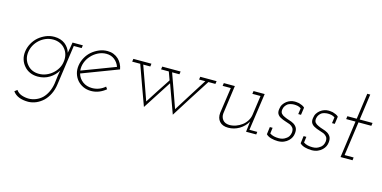

<svg xmlns="http://www.w3.org/2000/svg" viewBox="-80 -1058 3478 1747"><g transform="rotate(15 1658.5 -184.5)"><path d="M491 -375Q487 -349 482.5 -324Q478 -299 473 -274Q467 -297 453 -317Q439 -337 420 -352Q400 -367 374.5 -375Q349 -383 319 -383Q277 -383 240 -367.5Q203 -352 172 -326Q142 -300 122 -264Q102 -228 96 -188Q90 -147 100.5 -112Q111 -77 134 -51Q156 -24 189.5 -9Q223 6 264 6Q325 6 373.5 -24Q422 -54 448 -100Q446 -86 443.5 -72.5Q441 -59 439 -45L430 27Q423 71 405.5 107.5Q388 144 363 169Q337 194 303.5 207.5Q270 221 237 221Q203 221 170.5 210Q138 199 118 171L94 190Q116 221 153 235.5Q190 250 240 250Q279 249 314.5 233.5Q350 218 380 190Q409 162 429.5 120.5Q450 79 457 27L510 -348H584L588 -375ZM124 -188Q129 -223 146 -253.5Q163 -284 189 -307Q215 -330 247 -343Q279 -356 315 -356Q349 -356 378.5 -343Q408 -330 427 -307Q447 -284 455.5 -253.5Q464 -223 459 -188Q455 -153 437.5 -122.5Q420 -92 394 -70Q368 -47 335.5 -34Q303 -21 268 -21Q233 -21 205 -33.5Q177 -46 158 -69Q138 -91 128.5 -121.5Q119 -152 124 -188Z M816 -356Q861 -356 893 -331Q925 -306 939 -266Q860 -236 782.5 -206.5Q705 -177 625 -147Q621 -186 635 -223.5Q649 -261 676 -290Q702 -319 738.5 -337.5Q775 -356 816 -356ZM972 -251Q967 -279 954.5 -302.5Q942 -326 924 -343Q904 -362 877.5 -372.5Q851 -383 820 -383Q779 -383 742 -367.5Q705 -352 674 -326Q644 -300 624 -264Q604 -228 598 -188Q592 -147 602.5 -112Q613 -77 636 -50Q659 -24 692 -8.5Q725 7 766 7Q805 7 840 -7Q875 -21 905 -46Q901 -51 897.5 -56Q894 -61 890 -67Q865 -45 834 -33Q803 -21 769 -21Q717 -21 680 -48.5Q643 -76 630 -121Q716 -154 801 -186Q886 -218 972 -251Z M1694 -375 1690 -348H1749Q1698 -268 1648.5 -189.5Q1599 -111 1549 -31Q1521 -110 1493 -189Q1465 -268 1436 -348H1505L1509 -375H1336L1332 -348H1405L1433 -271Q1393 -212 1353.5 -150Q1314 -88 1277 -31Q1249 -110 1221 -189Q1193 -268 1164 -348H1231L1234 -375H1064L1060 -348H1136Q1169 -254 1202.5 -162.5Q1236 -71 1270 23L1444 -247L1542 23Q1600 -71 1659 -162.5Q1718 -254 1778 -348H1844L1848 -375Z M2226 0H2322L2325 -25H2251L2301 -375H2196L2192 -348H2269L2243 -163Q2238 -132 2221 -105.5Q2204 -79 2180 -61Q2155 -42 2124.5 -31Q2094 -20 2061 -20Q2019 -22 1999.5 -47.5Q1980 -73 1983 -107L2020 -375H1916L1912 -348H1989L1954 -105Q1949 -55 1976.5 -24Q2004 7 2058 7Q2114 7 2162 -21.5Q2210 -50 2237 -98L2232 -53Z M2415 -27Q2432 -9 2463 -0.5Q2494 8 2526 8Q2558 8 2583 -2.5Q2608 -13 2625 -30Q2641 -46 2649.5 -63.5Q2658 -81 2660 -103Q2663 -135 2652 -154Q2641 -173 2621 -185Q2602 -196 2578 -203Q2554 -210 2533 -220Q2513 -228 2500.5 -242Q2488 -256 2492 -282Q2495 -301 2504.5 -314.5Q2514 -328 2526 -337Q2538 -345 2555 -348.5Q2572 -352 2584 -352Q2603 -352 2619.5 -348.5Q2636 -345 2651 -334L2643 -278H2669L2679 -348Q2670 -358 2654.5 -365Q2639 -372 2624 -376Q2609 -379 2597 -379.5Q2585 -380 2583 -380Q2564 -380 2544.5 -373.5Q2525 -367 2508 -354Q2491 -341 2479 -322.5Q2467 -304 2464 -278Q2459 -247 2471 -229Q2483 -211 2503 -202Q2523 -191 2547 -184Q2571 -177 2591 -169Q2611 -160 2622.5 -144Q2634 -128 2631 -100Q2628 -80 2619 -65Q2610 -50 2595 -41Q2580 -30 2564 -25Q2548 -20 2527 -20Q2503 -20 2481.5 -25Q2460 -30 2443 -42L2450 -97H2424Z M2733 -27Q2750 -9 2781 -0.5Q2812 8 2844 8Q2876 8 2901 -2.5Q2926 -13 2943 -30Q2959 -46 2967.5 -63.5Q2976 -81 2978 -103Q2981 -135 2970 -154Q2959 -173 2939 -185Q2920 -196 2896 -203Q2872 -210 2851 -220Q2831 -228 2818.5 -242Q2806 -256 2810 -282Q2813 -301 2822.5 -314.5Q2832 -328 2844 -337Q2856 -345 2873 -348.5Q2890 -352 2902 -352Q2921 -352 2937.5 -348.5Q2954 -345 2969 -334L2961 -278H2987L2997 -348Q2988 -358 2972.5 -365Q2957 -372 2942 -376Q2927 -379 2915 -379.5Q2903 -380 2901 -380Q2882 -380 2862.5 -373.5Q2843 -367 2826 -354Q2809 -341 2797 -322.5Q2785 -304 2782 -278Q2777 -247 2789 -229Q2801 -211 2821 -202Q2841 -191 2865 -184Q2889 -177 2909 -169Q2929 -160 2940.5 -144Q2952 -128 2949 -100Q2946 -80 2937 -65Q2928 -50 2913 -41Q2898 -30 2882 -25Q2866 -20 2845 -20Q2821 -20 2799.5 -25Q2778 -30 2761 -42L2768 -97H2742Z M3202 -619 3168 -375H3080L3076 -347H3164L3116 0H3229L3232 -27H3147L3192 -347H3313L3317 -375H3196L3230 -619Z"/></g></svg>

Font: Josefin Slab Thin Light
Style: Italic
Weight: 300
Italic angle: -12°
Version: Version 2.000